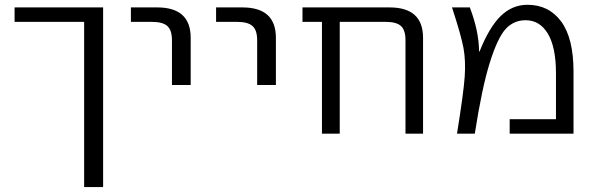

<svg xmlns="http://www.w3.org/2000/svg" viewBox="-20 -550 2449 790"><path d="M404.3 -519.5V219.7H326.2V-460H40V-519.5Z M518.6 -460V-519.5H627Q764.6 -519.5 764.6 -394.5V-200.2H687.5V-384.8Q687.5 -425.8 668.5 -442.9Q649.4 -460 605.5 -460Z M869.1 -460V-519.5H977.5Q1115.2 -519.5 1115.2 -394.5V-200.2H1038.1V-384.8Q1038.1 -425.8 1019 -442.9Q1000 -460 956.1 -460Z M1648.4 -384.8Q1648.4 -425.8 1629.9 -442.9Q1611.3 -460 1567.4 -460H1377.9V0H1304.7V-460H1224.6V-519.5H1583Q1720.7 -519.5 1720.7 -394.5V0H1648.4Z M2077.1 0V-59.6H2267.6V-248Q2267.6 -355.5 2234.4 -411.1Q2201.2 -466.8 2142.6 -466.8Q2093.8 -466.8 2060.5 -430.7Q2027.3 -394.5 1995.1 -291.5Q1962.9 -188.5 1933.6 0H1860.4Q1887.7 -169.9 1892.1 -234.9Q1896.5 -299.8 1887.2 -351.6Q1877.9 -403.3 1839.8 -519.5H1913.1Q1950.2 -422.9 1951.2 -338.9L1953.1 -337.9Q1993.2 -438.5 2040.5 -484.4Q2087.9 -530.3 2150.4 -530.3Q2238.3 -530.3 2289.1 -461.4Q2339.8 -392.6 2339.8 -254.9V0Z"/></svg>

Font: Mgen+ 1c regular
Style: Regular
Weight: 400
Designer: [Source Han Sans]
Ryoko NISHIZUKA  (kana & ideographs); Paul D. Hunt (Latin, Greek & Cyrillic); Wenlong ZHANG  (bopomofo
Version: Version 1.059.20150602